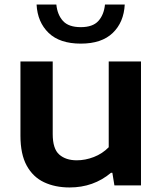

<svg xmlns="http://www.w3.org/2000/svg" viewBox="-20 -816 716 845"><path d="M286.5 9Q222.5 9 173.8 -14Q125 -37 97.5 -87.2Q70 -137.5 70 -218.5V-545.5H212V-226Q212 -161 240.8 -135.8Q269.5 -110.5 318 -110.5Q355.5 -110.5 393 -125Q430.5 -139.5 458.5 -168V-545.5H600.5V0H483.5L474.5 -55.5H468.5Q391.5 9 286.5 9ZM335.5 -624Q243 -624 194 -671.2Q145 -718.5 141 -796H228Q232.5 -751 257.2 -723.8Q282 -696.5 335.5 -696.5Q388.5 -696.5 413 -723.8Q437.5 -751 442 -796H529Q525 -718 476.2 -671Q427.5 -624 335.5 -624Z"/></svg>

Font: Encode Sans Exp SmBold
Style: Regular
Weight: 600
Width: 7
Designer: Multiple Designers
Foundry: Impallari Type
Version: Version 3.002; ttfautohint (v1.8.3) -l 8 -r 50 -G 200 -x 14 